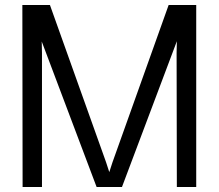

<svg xmlns="http://www.w3.org/2000/svg" viewBox="-20 -753 880 773"><path d="M70 -733 71 0H149V-540L148 -586L369 0H471L692 -587L691 -540L692 0H770V-733H659L433 -100L420 -60L407 -100L181 -733Z"/></svg>

Font: Kreadon Medium
Style: Regular
Weight: 500
Designer: kohakuno
Foundry: StudioGnu
Version: Version 1.000;Glyphs 3.1.2 (3151)